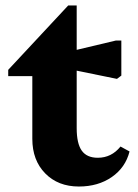

<svg xmlns="http://www.w3.org/2000/svg" viewBox="-20 -666 503 701"><path d="M268 15Q192 15 145 -33Q98 -81 98 -159V-388H10V-411L229 -646H260V-484L403 -518H423V-390L407 -378L260 -408V-198Q260 -142 278.5 -116Q297 -90 337 -90Q387 -90 420 -131L453 -113Q438 -54 388 -19.5Q338 15 268 15Z"/></svg>

Font: Platypi
Style: Bold
Weight: 700
Designer: David Sargent
Foundry: Bolt Cutter Type
Version: Version 1.200; ttfautohint (v1.8.4.7-5d5b)